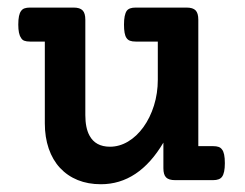

<svg xmlns="http://www.w3.org/2000/svg" viewBox="-20 -471 640 502"><path d="M58.6 -362.3Q49.3 -362.3 43.5 -364.5Q37.6 -366.7 34.7 -372.6Q27.8 -382.3 27.8 -406.7Q27.8 -433.1 35.2 -442.4Q38.6 -447.3 44.2 -449.2Q49.8 -451.2 58.6 -451.2H172.4Q189 -451.2 196 -443.8Q203.1 -436.5 203.1 -419.4V-169.9Q203.1 -136.7 213.9 -116.7Q229.5 -87.4 267.6 -87.4Q292 -87.4 314.7 -100.8Q337.4 -114.3 355 -138.7Q372.6 -163.1 382.6 -195.1Q392.6 -227.1 392.6 -262.7V-362.3H335Q325.7 -362.3 319.8 -364.5Q314 -366.7 310.5 -372.1Q304.2 -381.3 304.2 -406.7Q304.2 -432.6 311.5 -442.9Q314.9 -447.3 320.6 -449.2Q326.2 -451.2 335 -451.2H467.8Q484.4 -451.2 491.5 -443.8Q498.5 -436.5 498.5 -419.4V-88.9H537.1Q545.9 -88.9 551.5 -86.9Q557.1 -85 560.5 -80.1Q567.9 -71.3 567.9 -44.4Q567.9 -18.6 560.5 -8.8Q554.2 0 537.1 0H438Q421.4 0 414.3 -7.1Q407.2 -14.2 407.2 -31.2V-98.1Q342.8 10.7 243.7 10.7Q210.4 10.7 183.3 -0.2Q156.2 -11.2 136.7 -32.2Q117.7 -52.7 107.4 -82.5Q97.2 -112.3 97.2 -148.4V-362.3Z"/></svg>

Font: Courier Prime SemiBold
Style: Regular
Weight: 600
Designer: Alan Dague-Greene
Foundry: Quote-Unquote Apps
Version: Version 1.202